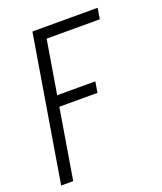

<svg xmlns="http://www.w3.org/2000/svg" viewBox="-136 -609 772 913"><g transform="rotate(-20 250.0 -152.5)"><path d="M15 215 137 -520H467L458 -465H189L144 -195H337L328 -140H135L76 215Z"/></g></svg>

Font: Iosevka Curly Slab Light
Style: Italic
Weight: 300
Italic angle: -9°
Monospace: yes
Designer: Belleve Invis
Foundry: Belleve Invis
Version: Version 22.1.2; ttfautohint (v1.8.4)